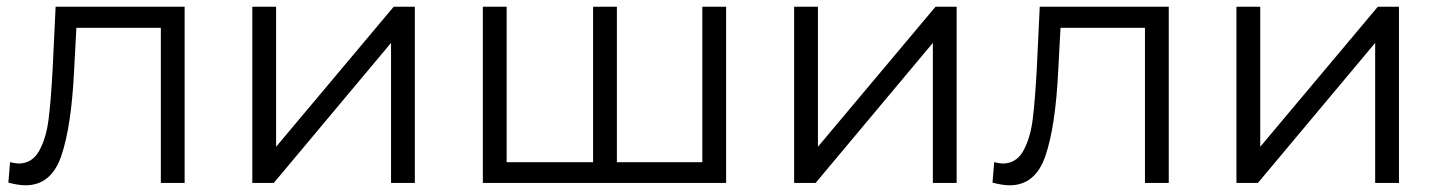

<svg xmlns="http://www.w3.org/2000/svg" viewBox="-20 -546 4297 573"><path d="M531 -526V0H460V-463H208L201 -333Q193 -169 163 -81Q133 7 56 7Q35 7 5 -1L10 -62Q28 -58 35 -58Q76 -58 97 -96Q118 -134 125 -190Q132 -246 137 -338L146 -526Z M733 -526H804V-108L1155 -526H1218V0H1147V-418L797 0H733Z M2147 -526V0H1421V-526H1492V-62H1750V-526H1821V-62H2076V-526Z M2350 -526H2421V-108L2772 -526H2835V0H2764V-418L2414 0H2350Z M3468 -526V0H3397V-463H3145L3138 -333Q3130 -169 3100 -81Q3070 7 2993 7Q2972 7 2942 -1L2947 -62Q2965 -58 2972 -58Q3013 -58 3034 -96Q3055 -134 3062 -190Q3069 -246 3074 -338L3083 -526Z M3670 -526H3741V-108L4092 -526H4155V0H4084V-418L3734 0H3670Z"/></svg>

Font: APTA Sans Regular
Style: Regular
Weight: 400
Version: Version 7.200